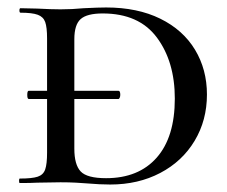

<svg xmlns="http://www.w3.org/2000/svg" viewBox="-20 -490 608 514"><path d="M53 -236Q53 -247 57 -247H297Q302 -247 302 -236Q302 -232 300.5 -228.5Q299 -225 297 -225H57Q53 -225 53 -236ZM213 1Q201 0 183 -1Q165 -2 142 -2L80 -1Q63 0 33 0Q31 0 31 -6Q31 -12 33 -12Q66 -12 81 -17Q96 -22 101 -36.5Q106 -51 106 -81V-387Q106 -417 101 -431Q96 -445 81 -450.5Q66 -456 35 -456Q32 -456 32 -462Q32 -468 35 -468L80 -467Q118 -465 142 -465Q173 -465 204 -468Q244 -470 264 -470Q348 -470 409 -440Q470 -410 502 -357Q534 -304 534 -237Q534 -168 501 -113Q468 -58 409 -27Q350 4 275 4Q248 4 213 1ZM448 -226Q448 -325 400 -389.5Q352 -454 255 -454Q213 -454 196 -439Q179 -424 179 -385V-92Q179 -49 196 -31Q213 -13 264 -13Q351 -13 399.5 -68Q448 -123 448 -226Z"/></svg>

Font: Cormorant SC Medium
Style: Regular
Weight: 500
Designer: Christian Thalmann (Catharsis Fonts)
Foundry: Catharsis Fonts
Version: Version 4.000